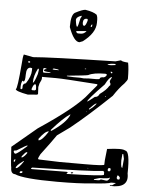

<svg xmlns="http://www.w3.org/2000/svg" viewBox="-62 -1025 832 1063"><g transform="rotate(5 354.0 -493.0)"><path d="M590.8 -712.9Q590.8 -706.1 629.9 -703.1Q636.7 -670.9 636.7 -614.3Q636.7 -606.4 620.1 -586.9Q590.8 -557.6 561.5 -512.7Q435.5 -392.6 341.8 -317.4L272.5 -267.6Q245.1 -227.5 190.4 -155.3Q179.7 -135.7 179.7 -128.9L183.6 -126L299.8 -122.1H439.5Q547.9 -122.1 547.9 -128.9L548.8 -154.3L555.7 -216.8Q640.6 -228.5 656.2 -216.8Q683.6 -216.8 680.7 -91.8Q697.3 -8.8 588.9 -14.6V-18.6H600.6L621.1 -33.2H593.8Q580.1 -25.4 487.3 -19.5Q418.9 -11.7 294.9 -11.7Q107.4 -11.7 60.5 -33.2Q36.1 -33.2 36.1 -67.4Q32.2 -81.1 26.4 -182.6L163.1 -296.9Q370.1 -434.6 428.7 -512.7L470.7 -562.5V-569.3Q281.2 -583 240.2 -583H162.1V-573.2Q162.1 -566.4 151.4 -545.9L146.5 -525.4V-523.4L148.4 -485.4L141.6 -482.4L91.8 -478.5Q23.4 -491.2 23.4 -502.9Q32.2 -502.9 43.9 -646.5Q45.9 -683.6 50.8 -697.3H52.7L103.5 -687.5Q188.5 -695.3 559.6 -704.1ZM145.5 -73.2Q145.5 -69.3 151.4 -69.3L343.8 -71.3L349.6 -69.3V-67.4L343.8 -60.5V-59.6Q550.8 -64.5 550.8 -73.2V-86.9L545.9 -93.8Q484.4 -85 151.4 -78.1ZM298.8 -601.6V-598.6L335.9 -596.7H372.1L394.5 -594.7L418 -596.7H460.9Q481.4 -596.7 481.4 -601.6Q481.4 -610.4 503.9 -610.4Q518.6 -617.2 518.6 -627.9L510.7 -630.9Q444.3 -630.9 416 -615.2Q402.3 -611.3 298.8 -601.6ZM422.9 -468.8Q426.8 -468.8 462.9 -498Q480.5 -498 488.3 -516.6Q525.4 -543 538.1 -566.4Q543 -566.4 543 -574.2V-578.1L538.1 -587.9Q538.1 -598.6 547.9 -612.3V-615.2Q534.2 -615.2 511.7 -571.3Q422.9 -480.5 422.9 -468.8ZM62.5 -548.8 55.7 -552.7Q48.8 -537.1 48.8 -519.5V-507.8L52.7 -504.9H53.7L59.6 -509.8V-521.5Q59.6 -536.1 76.2 -540Q103.5 -581.1 103.5 -614.3V-626L94.7 -627.9Q71.3 -627.9 71.3 -586.9Q71.3 -548.8 62.5 -548.8ZM236.3 -294.9V-290H240.2Q319.3 -342.8 336.9 -387.7V-388.7H334Q297.9 -365.2 236.3 -294.9ZM42 -160.2Q42 -151.4 49.8 -146.5H51.8Q62.5 -146.5 115.2 -194.3V-197.3H113.3Q108.4 -197.3 56.6 -165Q42 -164.1 42 -160.2ZM172.9 -240.2V-231.4Q192.4 -231.4 226.6 -285.2H224.6Q206.1 -285.2 172.9 -240.2ZM114.3 -548.8V-546.9H115.2Q122.1 -547.9 137.7 -596.7L141.6 -621.1L139.6 -626H135.7Q114.3 -585.9 114.3 -548.8ZM498 -43.9V-40H520.5Q532.2 -40 535.2 -45.9L564.5 -42H571.3Q585 -50.8 585 -59.6H582Q582 -53.7 528.3 -52.7ZM642.6 -196.3 639.6 -160.2Q639.6 -136.7 643.6 -122.1H646.5V-121.1H650.4V-126H649.4Q651.4 -139.6 653.3 -169.9L647.5 -196.3ZM110.4 -511.7V-507.8L114.3 -504.9H128.9L134.8 -509.8V-512.7Q134.8 -539.1 127.9 -539.1Q119.1 -539.1 110.4 -511.7ZM60.5 -67.4H63.5Q76.2 -67.4 103.5 -108.4L101.6 -110.4Q60.5 -82 60.5 -67.4ZM165 -628.9V-610.4L168.9 -607.4H180.7Q208 -607.4 208 -612.3Q169.9 -613.3 169.9 -619.1V-621.1Q172.9 -627.9 182.6 -627.9V-630.9L173.8 -632.8H168.9ZM87.9 -134.8V-128.9H90.8Q104.5 -135.7 117.2 -155.3V-160.2H113.3Q107.4 -160.2 87.9 -134.8ZM436.5 -429.7V-425.8H438.5Q460 -439.5 476.6 -461.9H472.7Q463.9 -459 436.5 -429.7ZM626 -76.2 623 -66.4V-59.6L627.9 -53.7H636.7L639.6 -57.6V-66.4Q632.8 -76.2 626 -76.2ZM518.6 -683.6V-680.7H538.1L561.5 -683.6V-689.5H547.9Q535.2 -689.5 518.6 -683.6ZM569.3 -101.6V-98.6L573.2 -94.7H580.1L585 -100.6V-108.4L582 -112.3H575.2Q569.3 -110.4 569.3 -101.6ZM217.8 -632.8V-628.9L230.5 -627.9H252Q252 -632.8 223.6 -634.8ZM84 -46.9V-45.9L87.9 -42H89.8Q98.6 -42 99.6 -46.9V-52.7H89.8ZM46.9 -110.4V-101.6H49.8Q53.7 -101.6 55.7 -114.3L53.7 -115.2H51.8ZM78.1 -660.2V-658.2L81.1 -655.3H86.9L89.8 -658.2V-660.2L86.9 -663.1H81.1ZM370.1 -71.3H379.9V-69.3Q377.9 -64.5 370.1 -64.5L366.2 -67.4ZM538.1 -644.5V-641.6L543 -635.7L547.9 -637.7V-641.6L544.9 -644.5ZM394.5 -649.4V-646.5H401.4V-649.4ZM520.5 -507.8V-502.9L524.4 -505.9V-507.8ZM648.4 -126Q648.4 -123 648.4 -122.1L646.5 -123V-126ZM459 -103.5 457 -101.6V-100.6H461.9ZM421.9 -410.2H422.9L426.8 -414.1H424.8ZM369.5 -973.8Q414.4 -966.8 433.6 -951.8Q438.9 -939.8 438.9 -926.9V-907.9Q438.9 -851 369.5 -799.1L351.3 -792.1Q320.3 -792.1 291.5 -871V-877.9Q291.5 -937.8 311.8 -951.8Q353.5 -973.8 369.5 -973.8ZM321.4 -912.9Q325.7 -876 332.1 -876Q336.4 -877.9 346 -924.9L351.3 -933.8V-938.8H349.2Q321.4 -929.8 321.4 -912.9ZM360.9 -903.9V-900.9Q360.9 -886.9 368.4 -884.9H369.5Q378 -884.9 386.6 -914.9V-921.9L383.4 -924.9H379.1Q362 -924.9 360.9 -903.9ZM405.8 -884.9 406.9 -882.9H413.3L414.4 -891.9V-895.9H413.3Q409 -895.9 405.8 -884.9ZM328.9 -852Q328.9 -843 338.5 -840H354.5Q371.6 -840 384.4 -855V-857Z"/></g></svg>

Font: Love Ya Like A Sister
Style: Regular
Weight: 400
Designer: Kimberly Geswein
Foundry: Kimberly Geswein
Version: Version 1.002 2007